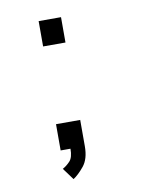

<svg xmlns="http://www.w3.org/2000/svg" viewBox="-73 -558 596 731"><g transform="rotate(-10 225.0 -192.0)"><path d="M126 -499.5H212.5V-401.5H126ZM123 0V-101.5H216.5V0Q216.5 49.5 194.2 76.5Q172 103.5 152.5 116L119 70.5Q134.5 62 147.8 47.8Q161 33.5 161 0Z"/></g></svg>

Font: Trispace Condensed Light
Style: Regular
Weight: 300
Width: 3
Designer: Tyler Finck
Foundry: Etcetera Type Company
Version: Version 1.210; ttfautohint (v1.8.3)